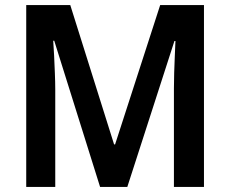

<svg xmlns="http://www.w3.org/2000/svg" viewBox="-20 -734 904 754"><path d="M373 0 193 -574H189Q191 -549 192.5 -515.5Q194 -482 195.5 -446.5Q197 -411 197 -382V0H83V-714H256L428 -167H432L609 -714H781V0H663V-386Q663 -414 664 -448Q665 -482 666.5 -515Q668 -548 669 -573H665L480 0Z"/></svg>

Font: Noto Sans Arabic UI SmCn SmBd
Style: Regular
Weight: 600
Width: 4
Designer: Monotype Design Team, Nadine Chahine and Nizar Qandah
Foundry: Monotype Imaging Inc.
Version: Version 2.010; ttfautohint (v1.8.4.7-5d5b)